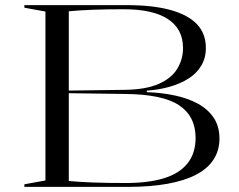

<svg xmlns="http://www.w3.org/2000/svg" viewBox="-20 -728 933 748"><path d="M474 -708Q576 -708 644.5 -689Q713 -670 747.5 -633.5Q782 -597 782 -541Q782 -502 764 -472Q746 -442 714.5 -422Q683 -402 641 -390Q599 -378 552 -375V-369Q610 -367 661.5 -356Q713 -345 752 -323.5Q791 -302 813 -268.5Q835 -235 835 -188Q835 -142 812 -106.5Q789 -71 744 -47.5Q699 -24 632.5 -12Q566 0 480 0H75V-10L157 -25V-683L75 -698V-708ZM462 -692Q395 -692 341.5 -690Q288 -688 248 -684V-23Q326 -15 470 -15Q558 -15 618.5 -33.5Q679 -52 710.5 -91.5Q742 -131 742 -191Q742 -275 677.5 -318Q613 -361 465 -362L238 -365V-375L465 -378Q548 -379 598 -401Q648 -423 670.5 -460Q693 -497 693 -541Q693 -615 634.5 -653.5Q576 -692 462 -692Z"/></svg>

Font: Kalnia SemiExpanded Light
Style: Regular
Weight: 300
Width: 6
Designer: Frida Medrano
Foundry: Frida Medrano
Version: Version 1.105